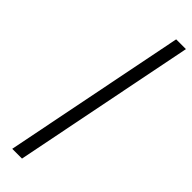

<svg xmlns="http://www.w3.org/2000/svg" viewBox="-298 -747 869 869"><g transform="rotate(45 137.0 -312.5)"><path d="M100.1 125H37.6L211.9 -750H274.4Z"/></g></svg>

Font: Juliett
Style: Italic
Weight: 400
Italic angle: -11.25°
Designer: GGBotNet
Foundry: GGBotNet
Version: 0.60